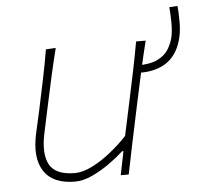

<svg xmlns="http://www.w3.org/2000/svg" viewBox="-48 -662 743 719"><g transform="rotate(-5 324.0 -302.0)"><path d="M206 9Q123 9 89.5 -41.8Q56 -92.5 76 -184Q80.5 -204.5 85.2 -224.8Q90 -245 95.5 -271Q108.5 -332.5 119.5 -385.2Q130.5 -438 140 -494L177 -496Q163 -440 151 -386.2Q139 -332.5 126 -271L107 -182Q90.5 -105 113 -64Q135.5 -23 208 -23Q237 -23 272 -40.2Q307 -57.5 342.2 -85.5Q377.5 -113.5 407 -145L434 -271Q447 -332 458 -385Q469 -438 479 -494H515Q501 -438 489.2 -384.8Q477.5 -331.5 464.5 -270.5L454 -221Q441 -160 430.2 -108.2Q419.5 -56.5 408 0H378L396 -89H391Q370 -69.5 338.5 -46.8Q307 -24 272 -7.5Q237 9 206 9ZM484 -376 475 -404Q524 -404 552.2 -418Q580.5 -432 594 -454.5Q607.5 -477 613 -503Q617 -525 616.8 -555.8Q616.5 -586.5 614 -611L645 -613Q647.5 -587.5 647.5 -554Q647.5 -520.5 642 -497Q615 -376 484 -376Z"/></g></svg>

Font: Commissioner Flair Thin
Style: Italic
Weight: 100
Italic angle: -12°
Designer: Kostas Bartsokas
Foundry: Kostas Bartsokas
Version: Version 1.000; ttfautohint (v1.8.3)